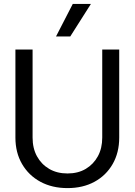

<svg xmlns="http://www.w3.org/2000/svg" viewBox="-20 -952 690 984"><path d="M326 12Q247 12 187 -20.5Q127 -53 93 -111.5Q59 -170 59 -247V-698H147V-247Q147 -192 169.5 -151Q192 -110 232 -86.5Q272 -63 326 -63Q380 -63 419.5 -86.5Q459 -110 481.5 -151Q504 -192 504 -247V-698H591V-247Q591 -170 557.5 -111.5Q524 -53 464.5 -20.5Q405 12 326 12ZM267 -765 353 -932H446L340 -765Z"/></svg>

Font: Azeret Mono Light
Style: Regular
Weight: 300
Designer: Martin Vácha
Foundry: Displaay
Version: Version 1.002